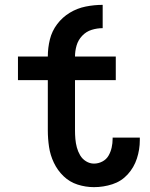

<svg xmlns="http://www.w3.org/2000/svg" viewBox="-20 -763 616 791"><path d="M367 8Q406 8 443 -4Q480 -16 506 -44.5Q532 -73 544 -110Q556 -147 556 -185Q556 -191 556 -196H444Q444 -193 444 -191Q444 -173 440 -155Q436 -137 427 -121.5Q418 -106 401.5 -97.5Q385 -89 367 -89Q350 -89 334.5 -98.5Q319 -108 310 -123.5Q301 -139 296.5 -156Q292 -173 290.5 -190.5Q289 -208 289 -226V-433H457V-530H289Q289 -553 295.5 -575.5Q302 -598 318.5 -615.5Q335 -633 357.5 -640Q380 -647 403 -647V-743Q368 -743 333 -736Q298 -729 267.5 -710.5Q237 -692 215.5 -663.5Q194 -635 185.5 -600.5Q177 -566 177 -530H54V-433H177V-226Q177 -192 182 -158Q187 -124 202 -92.5Q217 -61 242 -37Q267 -13 300 -2.5Q333 8 367 8Z"/></svg>

Font: Iosevka Sparkle Semibold
Style: Regular
Weight: 600
Designer: Belleve Invis
Foundry: Belleve Invis
Version: Version 4.5.0; ttfautohint (v1.8.3)